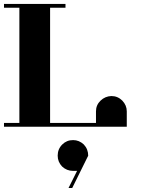

<svg xmlns="http://www.w3.org/2000/svg" viewBox="-20 -635 732 962"><path d="M0 0V-19H77.1V-596.2H0V-615.2H308.1V-596.2H231V-19H460.9V-77.1Q460.9 -108.9 483.9 -130.9Q506.8 -152.8 538.1 -153.8Q569.8 -153.8 592.8 -130.9Q615.2 -107.4 615.2 -77.1V0ZM269 145Q269 111.8 292 88.9Q314 66.9 346.2 66.9Q376.5 66.9 399.9 88.9Q421.9 112.3 421.9 145L341.8 307.1H323.2L366.2 221.2H346.2Q314.5 221.2 291 199.2Q269 175.8 269 145Z"/></svg>

Font: Hjet
Style: Regular
Weight: 400
Designer: T. Christopher White
Version: Version 1.2